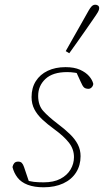

<svg xmlns="http://www.w3.org/2000/svg" viewBox="-20 -783 441 815"><path d="M165 12Q126 12 98 1.5Q70 -9 54.5 -29Q39 -49 33 -74Q35 -84 40.5 -90.5Q46 -97 57 -97Q67 -97 72.5 -91.5Q78 -86 82 -74L105 -6L86 -20Q105 -13 124 -11Q143 -9 165 -9Q208 -9 236.5 -24Q265 -39 279.5 -63.5Q294 -88 294 -116Q294 -150 272.5 -177.5Q251 -205 211 -234Q182 -255 160 -275.5Q138 -296 126 -319Q114 -342 114 -371Q114 -410 132 -438.5Q150 -467 182.5 -482.5Q215 -498 258 -498Q295 -498 319.5 -487Q344 -476 358 -460Q372 -444 376 -427Q375 -418 369 -412Q363 -406 356 -406Q343 -406 336.5 -412Q330 -418 322 -437L300 -485L329 -468Q314 -472 297.5 -474.5Q281 -477 265 -477Q204 -477 173 -448Q142 -419 142 -376Q142 -336 163.5 -312Q185 -288 223 -259Q255 -235 277 -213.5Q299 -192 310.5 -169.5Q322 -147 322 -120Q322 -81 303 -51Q284 -21 248.5 -4.5Q213 12 165 12ZM259 -566Q274 -593 290 -621Q306 -649 321.5 -676.5Q337 -704 350 -727Q357 -740 362.5 -748Q368 -756 373 -759.5Q378 -763 384 -763Q391 -763 396 -759.5Q401 -756 401 -748Q401 -741 395.5 -731.5Q390 -722 376 -702Q362 -681 344.5 -656.5Q327 -632 309 -606Q291 -580 274 -557Z"/></svg>

Font: Source Serif 4 ExtraLight
Style: Italic
Weight: 250
Italic angle: -12°
Designer: Frank Grießhammer
Foundry: Adobe Systems Incorporated
Version: Version 4.004;hotconv 1.0.116;makeotfexe 2.5.65601